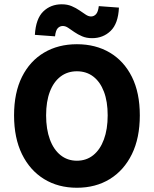

<svg xmlns="http://www.w3.org/2000/svg" viewBox="-20 -872 724 904"><path d="M342 12Q254.2 12 187.6 -28.9Q120.9 -69.9 83.5 -146.1Q46.2 -222.3 46.2 -328.9Q46.2 -435.4 83.5 -510.2Q120.9 -584.9 187.6 -624.3Q254.2 -663.8 342 -663.8Q430.3 -663.8 497 -624.3Q563.6 -584.9 601 -510.2Q638.3 -435.4 638.3 -328.9Q638.3 -222.3 601 -146.1Q563.6 -69.9 497 -28.9Q430.3 12 342 12ZM342 -115.3Q386.8 -115.3 419.2 -141.5Q451.7 -167.6 469.3 -215.7Q487 -263.7 487 -328.9Q487 -394 469.3 -440.4Q451.7 -486.7 419.2 -511.6Q386.8 -536.4 342 -536.4Q297.8 -536.4 265.1 -511.6Q232.4 -486.7 214.8 -440.4Q197.1 -394 197.1 -328.9Q197.1 -263.7 214.8 -215.7Q232.4 -167.6 265.1 -141.5Q297.8 -115.3 342 -115.3ZM413.5 -692.3Q387 -692.3 366.6 -701.1Q346.2 -709.9 330.2 -721Q314.2 -732 301.4 -740.8Q288.6 -749.6 275.7 -749.6Q261.7 -749.6 251.9 -739.2Q242.1 -728.7 239.1 -700.9L144.2 -707.9Q148.7 -783.8 183.6 -817.8Q218.5 -851.8 270.7 -851.8Q297.2 -851.8 317.7 -843Q338.2 -834.2 354.2 -823.1Q370.2 -812.1 383.4 -803.3Q396.5 -794.5 408.6 -794.5Q422.5 -794.5 432.3 -805.4Q442 -816.2 445.2 -843.2L540 -836.2Q536.6 -761.1 501.1 -726.7Q465.7 -692.3 413.5 -692.3Z"/></svg>

Font: Source Sans 3
Style: Regular
Weight: 200
Designer: Paul D. Hunt
Foundry: Adobe
Version: Version 3.046;hotconv 1.0.118;makeotfexe 2.5.65603